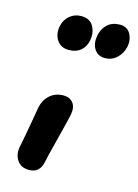

<svg xmlns="http://www.w3.org/2000/svg" viewBox="-114 -796 627 870"><g transform="rotate(15 199.5 -361.5)"><path d="M311 -568.8Q276.9 -568.8 260.7 -595.2Q244.6 -621.6 252 -659.2Q258.8 -692.9 281.2 -712.9Q303.7 -732.9 338.9 -732.9Q373 -732.9 388.2 -706.1Q403.3 -679.2 397 -646Q390.6 -613.8 367.2 -591.3Q343.8 -568.8 311 -568.8ZM143.1 -562Q106 -562 87.6 -589.4Q69.3 -616.7 76.2 -653.8Q82 -685.5 105 -705.3Q127.9 -725.1 159.2 -725.1Q200.2 -725.1 216.8 -695.3Q233.4 -665.5 226.1 -628.9Q220.7 -599.1 199.5 -580.6Q178.2 -562 143.1 -562ZM109.9 9.8Q72.3 9.8 54.2 -16.8Q36.1 -43.5 43 -80.1Q55.2 -141.1 65.7 -202.6Q76.2 -264.2 78.1 -273.9Q85.4 -311 111.3 -334Q137.2 -356.9 174.8 -356.9Q204.1 -356.9 219.7 -337.4Q235.4 -317.9 229 -282.2Q225.1 -260.7 200.2 -164.1Q175.3 -67.4 170.9 -43.9Q160.2 9.8 109.9 9.8Z"/></g></svg>

Font: Shantell Sans Irregular
Style: Italic
Weight: 600
Italic angle: -11.31°
Designer: Stephen Nixon, Anya Danilova, Shantell Martin
Foundry: Arrow Type
Version: Version 1.006;[9816181b4]